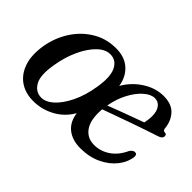

<svg xmlns="http://www.w3.org/2000/svg" viewBox="-81 -713 964 964"><g transform="rotate(45 400.5 -231.0)"><path d="M315.5 -472Q370.5 -469 405 -435.8Q439.5 -402.5 447.5 -349.5Q479 -404.5 531.8 -438.2Q584.5 -472 641.5 -472Q699 -472 727.8 -440Q756.5 -408 760.5 -361.5Q762 -346.5 773.5 -346.5Q788 -346.5 788 -333Q788.5 -316 763 -308.5Q738 -300.5 699 -287.2Q660 -274 616.5 -258.5Q573 -243 534 -229Q495 -215 470 -206Q470 -202.5 469.5 -198.5Q465 -125 492 -87.8Q519 -50.5 568 -50.5Q613 -50.5 651.8 -76.8Q690.5 -103 714 -154.5Q726.5 -171 739 -171Q754.5 -170.5 753.5 -151.5Q748 -109 718.8 -72.2Q689.5 -35.5 641.2 -12.8Q593 10 530 10Q473.5 10 437.2 -18.5Q401 -47 393.5 -102Q361 -45.5 304.2 -16.5Q247.5 12.5 186.5 9.5Q134 7.5 96.2 -20.2Q58.5 -48 42 -98.2Q25.5 -148.5 36.5 -219Q48.5 -292 87 -350.5Q125.5 -409 184.2 -442.2Q243 -475.5 315.5 -472ZM618 -433Q590.5 -433 561 -407.2Q531.5 -381.5 508 -337.5Q484.5 -293.5 474.5 -237.5Q498.5 -247 532.5 -259.8Q566.5 -272.5 601.8 -285.5Q637 -298.5 666 -309Q672 -334.5 672 -360.5Q672 -393 657.5 -413Q643 -433 618 -433ZM208.5 -31Q241.5 -29.5 274.8 -59Q308 -88.5 334.5 -142.8Q361 -197 372.5 -269.5Q385.5 -349 366.8 -388.5Q348 -428 310 -430.5Q273 -433.5 238.2 -400.8Q203.5 -368 177.8 -311.8Q152 -255.5 141.5 -188Q128 -107 149 -70Q170 -33 208.5 -31Z"/></g></svg>

Font: Fraunces 9pt S000
Style: Italic
Weight: 400
Italic angle: -16°
Version: Version 1.000; ttfautohint (v1.8.3)